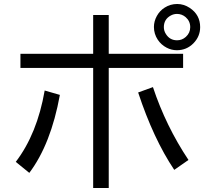

<svg xmlns="http://www.w3.org/2000/svg" viewBox="-20 -893 1030 963"><path d="M447.3 -817.9H525.4V-623H898.4V-552.2H525.4V49.8H447.3V-552.2H82.5V-623H447.3ZM59.1 -81.1Q166.5 -221.7 204.1 -439L280.3 -417Q235.4 -169.9 127 -25.9ZM854 -41Q749.5 -196.8 672.9 -429.2L747.1 -456.1Q812 -260.7 925.3 -90.8ZM868.7 -873Q901.9 -873 931.6 -853.5Q983.9 -818.8 983.9 -756.8Q983.9 -710 949.7 -675.3Q915.5 -641.1 867.2 -641.1Q840.3 -641.1 815.9 -653.8Q788.6 -668 771.5 -693.4Q752 -722.7 752 -757.8Q752 -786.1 766.6 -812.7Q781.2 -839.4 806.2 -855Q834.5 -873 868.7 -873ZM867.7 -823.2Q851.6 -823.2 836.9 -815.4Q801.8 -796.4 801.8 -756.8Q801.8 -737.8 812.5 -721.7Q832 -690.9 868.2 -690.9Q893.1 -690.9 912.1 -708Q934.1 -728 934.1 -756.8Q934.1 -787.1 911.1 -807.1Q892.1 -823.2 867.7 -823.2Z"/></svg>

Font: FORM UDPGothic
Style: Regular
Weight: 400
Foundry: Pronama LLC
Version: Version 1.05101